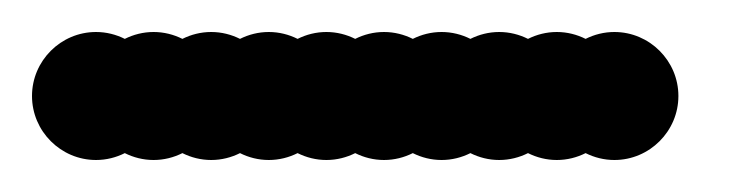

<svg xmlns="http://www.w3.org/2000/svg" viewBox="-20 100 472 120"><path d="M0 160C0 182 18 200 40 200C46.5 200 52.6 198.4 58 195.7C63.4 198.4 69.5 200 76 200C82.5 200 88.6 198.4 94 195.7C99.4 198.4 105.5 200 112 200C118.5 200 124.6 198.4 130 195.7C135.4 198.4 141.5 200 148 200C154.5 200 160.6 198.4 166 195.7C171.4 198.4 177.5 200 184 200C190.5 200 196.6 198.4 202 195.7C207.4 198.4 213.5 200 220 200C226.5 200 232.6 198.4 238 195.7C243.4 198.4 249.5 200 256 200C262.5 200 268.6 198.4 274 195.7C279.4 198.4 285.5 200 292 200C298.5 200 304.6 198.4 310 195.7C315.4 198.4 321.5 200 328 200C334.5 200 340.6 198.4 346 195.7C351.4 198.4 357.5 200 364 200C386 200 404 182 404 160C404 138 386 120 364 120C357.5 120 351.4 121.6 346 124.3C340.6 121.6 334.5 120 328 120C321.5 120 315.4 121.6 310 124.3C304.6 121.6 298.5 120 292 120C285.5 120 279.4 121.6 274 124.3C268.6 121.6 262.5 120 256 120C249.5 120 243.4 121.6 238 124.3C232.6 121.6 226.5 120 220 120C213.5 120 207.4 121.6 202 124.3C196.6 121.6 190.5 120 184 120C177.5 120 171.4 121.6 166 124.3C160.6 121.6 154.5 120 148 120C141.5 120 135.4 121.6 130 124.3C124.6 121.6 118.5 120 112 120C105.5 120 99.4 121.6 94 124.3C88.6 121.6 82.5 120 76 120C69.5 120 63.4 121.6 58 124.3C52.6 121.6 46.5 120 40 120C18 120 0 138 0 160Z"/></svg>

Font: Dotrice Condensed
Style: Bold
Weight: 700
Width: 2
Monospace: yes
Designer: Paul Flo Williams
Foundry: His Deeds Are Dust
Version: Version 1.001